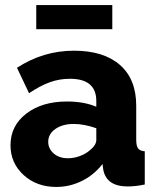

<svg xmlns="http://www.w3.org/2000/svg" viewBox="-20 -738 626 768"><path d="M125 -621.1V-717.8H429.2V-621.1ZM22 -157.2Q22 -234.9 85 -283.4Q147.9 -332 248 -332Q316.4 -332 365.2 -311V-334Q365.2 -422.9 259.8 -422.9Q217.3 -422.9 179 -408.9Q140.6 -395 96.2 -365.2L47.9 -466.8Q152.8 -535.2 275.9 -535.2Q394.5 -535.2 459.7 -478.3Q524.9 -421.4 524.9 -314.9V-178.2Q524.9 -154.3 532.5 -144.3Q540 -134.3 559.1 -132.8V0Q522 7.8 491.2 7.8Q405.8 7.8 393.1 -59.1L390.1 -82Q355.5 -37.6 306.9 -13.9Q258.3 9.8 205.1 9.8Q126.5 9.8 74.2 -38.1Q22 -85.9 22 -157.2ZM339.8 -137.2Q365.2 -157.7 365.2 -178.2V-225.1Q316.4 -242.2 274.9 -242.2Q230.5 -242.2 201.7 -222.2Q172.9 -202.1 172.9 -170.9Q172.9 -143.6 194.6 -124.3Q216.3 -105 252 -105Q275.9 -105 299.6 -113.8Q323.2 -122.6 339.8 -137.2Z"/></svg>

Font: Raleway-v4020 ExtraBold
Style: Regular
Weight: 800
Designer: Matt McInerney, Pablo Impallari, Rodrigo Fuenzalida
Foundry: Matt McInerney, Pablo Impallari, Rodrigo Fuenzalida
Version: Version 4.020;PS 004.020;hotconv 1.0.88;makeotf.lib2.5.64775